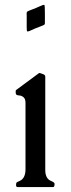

<svg xmlns="http://www.w3.org/2000/svg" viewBox="-20 -763 288 783"><path d="M163.1 -708.5V-668.9Q163.1 -664.1 160.6 -662.1Q158.2 -660.2 139.9 -653.3Q121.6 -646.5 112.8 -642.1Q104 -637.7 97.9 -635.7Q91.8 -633.8 90.3 -635.5Q88.9 -637.2 88.9 -654.3V-700.7Q88.9 -702.1 88.6 -705.1Q88.4 -708 88.6 -709Q88.9 -710 89.1 -711.9Q89.4 -713.9 91.3 -715.8Q93.3 -717.8 111.6 -724.6Q129.9 -731.4 138.7 -735.8Q158.7 -745.1 160.9 -742.9Q163.1 -740.7 163.1 -708.5ZM51.8 0Q45.4 0 45.4 -8.8Q45.4 -17.6 49.3 -20Q53.2 -22.5 59.6 -24.9Q83.5 -34.7 84 -71.8V-343.8Q84 -359.4 76.2 -366.2Q68.4 -373 59.6 -373.5Q50.8 -374 47.4 -376.5Q43.9 -378.9 43.9 -386.5Q43.9 -394 44.7 -395Q45.4 -396 47.4 -397.2Q49.3 -398.4 49.8 -398.9L137.7 -463.9Q141.1 -466.3 143.1 -465.1Q145 -463.9 154.8 -460.9Q164.6 -458 164.6 -450.2V-69.8Q164.6 -34.2 188.5 -24.9Q202.6 -19 202.6 -13.7Q202.6 0 196.3 0Z"/></svg>

Font: Della Respira
Style: Regular
Weight: 500
Version: Version 0.201